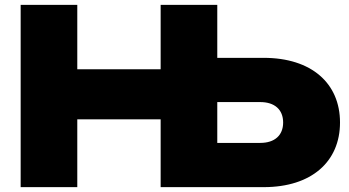

<svg xmlns="http://www.w3.org/2000/svg" viewBox="-20 -770 1438 790"><path d="M298 0V-279H641V0H1065C1262 0 1379 -105 1379 -266C1379 -427 1262 -532 1065 -532H874V-750H641V-485H298V-750H65V0ZM874 -350H1051C1110 -350 1145 -319 1145 -266C1145 -213 1110 -182 1051 -182H874Z"/></svg>

Font: Bounded ExtBd
Style: Regular
Weight: 800
Designer: Vlad Churkin
Version: Version 3.0